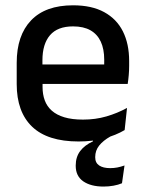

<svg xmlns="http://www.w3.org/2000/svg" viewBox="-20 -522 545 724"><path d="M370.5 181.5Q322.5 181.5 294 161.8Q265.5 142 265.5 103V102.5Q265.5 70 282.2 47.8Q299 25.5 330.5 11V1L396.5 -15V-7.5Q369 8 354 26.8Q339 45.5 339 70.5V71Q339 92 354 102Q369 112 395.5 112Q409.5 112 422.5 109.5Q435.5 107 449.5 102L440 169Q426 175 408 178.2Q390 181.5 370.5 181.5ZM276.5 11.5Q159.5 11.5 101.2 -44.2Q43 -100 43 -205V-285Q43 -388.5 97.2 -445.2Q151.5 -502 255.5 -502Q326 -502 373 -476.2Q420 -450.5 443.5 -403.5Q467 -356.5 467 -292V-273.5Q467 -256.5 465.5 -239Q464 -221.5 461.5 -205.5H371.5Q372.5 -231.5 372.8 -254.5Q373 -277.5 373 -296.5Q373 -337 360 -365Q347 -393 321 -407.8Q295 -422.5 255.5 -422.5Q197 -422.5 168.5 -389.2Q140 -356 140 -294.5V-248.5L140.5 -237V-193.5Q140.5 -166 148.8 -143.5Q157 -121 175.2 -104.8Q193.5 -88.5 222.5 -79.8Q251.5 -71 293 -71Q340 -71 381.2 -83Q422.5 -95 459 -115L450 -31.5Q417 -12 373.2 -0.2Q329.5 11.5 276.5 11.5ZM95 -205.5V-279H441.5V-205.5Z"/></svg>

Font: Anek Latin Medium
Style: Regular
Weight: 500
Designer: Yesha Goshar
Foundry: Ek Type
Version: Version 1.003